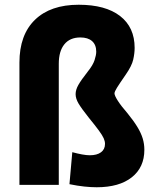

<svg xmlns="http://www.w3.org/2000/svg" viewBox="-20 -780 662 810"><path d="M388 10Q364 10 335.5 7Q307 4 273 -3L285 -138Q307 -132 326 -128.5Q345 -125 359 -125Q389 -125 406 -137.5Q423 -150 423 -173Q423 -184 417.5 -196.5Q412 -209 397 -229.5Q382 -250 355 -283Q324 -322 311.5 -343Q299 -364 299 -383Q299 -401 310.5 -421.5Q322 -442 351 -479Q372 -505 379 -526.5Q386 -548 386 -562Q386 -591 368.5 -606.5Q351 -622 319 -622Q275 -622 251.5 -593Q228 -564 228 -511V0H62V-516Q62 -633 127.5 -696.5Q193 -760 312 -760Q425 -760 486.5 -712.5Q548 -665 548 -578Q548 -555 542 -528.5Q536 -502 511 -466Q484 -427 473.5 -410Q463 -393 463 -386Q463 -377 477 -355Q491 -333 518 -302Q544 -270 559.5 -244.5Q575 -219 582 -196Q589 -173 589 -148Q589 -74 536 -32Q483 10 388 10Z"/></svg>

Font: M PLUS 2 ExtraBold
Style: Regular
Weight: 800
Version: Version 1.001